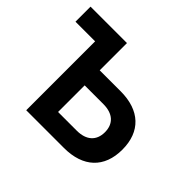

<svg xmlns="http://www.w3.org/2000/svg" viewBox="-126 -678 837 837"><g transform="rotate(45 293.0 -259.0)"><path d="M121.1 0H353.5C471.7 0 539.1 -63.5 539.1 -174.8C539.1 -286.1 471.7 -349.6 353.5 -349.6H224.6V-517.6H0V-424.8H121.1ZM224.6 -92.8V-256.8H339.8C398.4 -256.8 431.6 -227.1 431.6 -174.8C431.6 -122.6 398.4 -92.8 339.8 -92.8Z"/></g></svg>

Font: Cascadia Code PL
Style: Regular
Weight: 400
Monospace: yes
Designer: Aaron Bell
Foundry: Saja Typeworks
Version: Version 2404.023